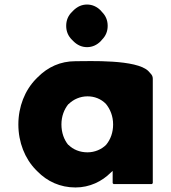

<svg xmlns="http://www.w3.org/2000/svg" viewBox="-20 -805 753 847"><path d="M282 -346H283C304 -367 334 -380 366 -380C397 -380 425 -369 447 -347C466 -324 479 -293 479 -256C479 -221 468 -190 448 -166C428 -146 398 -133 366 -133C332 -133 303 -145 282 -166H281C263 -188 251 -219 251 -256C251 -292 263 -323 282 -346ZM643 -482 635 -491C583 -544 372 -535 313 -535C246 -535 191 -509 147 -465L139 -457C90 -407 61 -335 61 -256C61 -177 90 -105 138 -56L145 -49C188 -5 245 22 313 22C376 22 430 -5 468 -43L477 -51V3L481 7H650L654 3V-458C654 -468 650 -475 643 -482ZM304 -759 297 -752C281 -736 272 -716 272 -691C272 -666 281 -646 297 -630L304 -623C320 -607 340 -597 364 -597C388 -597 408 -607 424 -623L430 -630C446 -646 455 -666 455 -691C455 -716 446 -736 430 -752L424 -759C408 -775 388 -785 364 -785C340 -785 320 -775 304 -759Z"/></svg>

Font: Hussar Woodtype
Style: Bd
Weight: 900
Foundry: Cannot Into Space Fonts
Version: Version 1.07